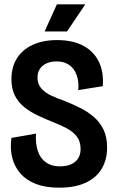

<svg xmlns="http://www.w3.org/2000/svg" viewBox="-20 -858 540 891"><path d="M254 13Q192 13 147.5 -4Q103 -21 75.5 -52Q48 -83 37 -125Q26 -167 33 -218L147 -238Q144 -192 155.5 -157.5Q167 -123 193 -104.5Q219 -86 257 -86Q287 -86 308.5 -95Q330 -104 342 -122Q354 -140 354 -166Q354 -202 336 -225Q318 -248 288 -263.5Q258 -279 222 -293Q187 -307 153.5 -323Q120 -339 92.5 -361Q65 -383 49 -414.5Q33 -446 33 -491Q33 -546 58 -586.5Q83 -627 131 -649.5Q179 -672 245 -672Q316 -672 365 -646.5Q414 -621 438 -573Q462 -525 457 -458L343 -440Q346 -468 340.5 -492.5Q335 -517 322.5 -535Q310 -553 290 -563Q270 -573 243 -573Q215 -573 195 -563.5Q175 -554 164.5 -537.5Q154 -521 154 -498Q154 -468 171.5 -448Q189 -428 217.5 -414.5Q246 -401 279 -390Q316 -375 350.5 -358Q385 -341 414 -316.5Q443 -292 460 -257.5Q477 -223 477 -173Q477 -117 452 -75Q427 -33 377.5 -10Q328 13 254 13ZM291 -712H187L244 -838H376Z"/></svg>

Font: Bricolage Grotesque 72pt SemiCondensed SemiBold
Style: Regular
Weight: 600
Width: 4
Designer: Mathieu Triay
Foundry: Atelier Triay
Version: Version 1.001;gftools[0.9.33.dev8+g029e19f]